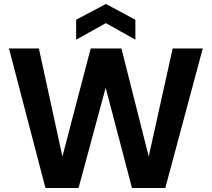

<svg xmlns="http://www.w3.org/2000/svg" viewBox="-20 -943 1061 963"><path d="M208 0 25 -700H175L293 -158L435 -700H589L726 -158L846 -700H997L809 0H642L510 -503L374 0ZM362 -744V-844L511 -923L659 -844V-744L511 -827Z"/></svg>

Font: DM Sans 24pt ExtraBold
Style: Regular
Weight: 800
Designer: Colophon Foundry, Jonny Pinhorn
Foundry: Colophon Foundry
Version: Version 4.004;gftools[0.9.30]